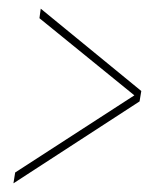

<svg xmlns="http://www.w3.org/2000/svg" viewBox="-20 -510 381 443"><path d="M302 -276 11 -87 15 -112 290 -290 71 -468 74 -490 306 -300Z"/></svg>

Font: Georama ExtraCondensed Thin
Style: Italic
Weight: 100
Width: 2
Italic angle: -9°
Designer: Jean-Baptiste Levee
Foundry: Production Type
Version: Version 1.001